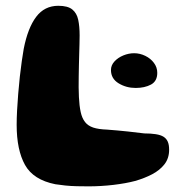

<svg xmlns="http://www.w3.org/2000/svg" viewBox="-20 -628 645 680"><path d="M176 24.5Q98 9 68.5 -44Q39 -97 39 -186Q39 -209 40.5 -237.2Q42 -265.5 44.5 -296Q47 -326.5 50.2 -356.2Q53.5 -386 57.2 -411.8Q61 -437.5 64 -455Q78.5 -529 108 -568.2Q137.5 -607.5 186.5 -607.5Q220 -607.5 236 -594.5Q252 -581.5 257 -558Q262 -534.5 262 -502.5Q262 -488.5 261.5 -471.5Q261 -454.5 260.5 -435.8Q260 -417 259.5 -397Q259 -377 258.8 -357.5Q258.5 -338 258.5 -319.2Q258.5 -300.5 259.5 -284Q261 -253 265.8 -231.2Q270.5 -209.5 281 -196Q291.5 -182.5 310.2 -176.2Q329 -170 359 -169Q398.5 -166 433.8 -162.2Q469 -158.5 491 -155.5Q513.5 -155.5 531.5 -152.8Q549.5 -150 559.5 -143.5Q569.5 -137 574.2 -126.2Q579 -115.5 579 -97.5Q579 -67.5 562.5 -46.2Q546 -25 518.8 -10.8Q491.5 3.5 458 13Q426 21.5 381.8 26.8Q337.5 32 293.5 32Q273.5 32 252 31.5Q230.5 31 211 29Q191.5 27 176 24.5ZM460.5 -316.5Q427 -316.5 400 -333Q373 -349.5 373 -380Q373 -397 385.5 -410.5Q398 -424 417 -431.8Q436 -439.5 455 -439.5Q475.5 -439.5 494.5 -430.2Q513.5 -421 525.2 -405.2Q537 -389.5 537 -370Q537 -340.5 514.8 -328.5Q492.5 -316.5 460.5 -316.5Z"/></svg>

Font: Gluten SemiBold
Style: Regular
Weight: 600
Designer: Tyler Finck
Foundry: Etcetera Type Company
Version: Version 1.300